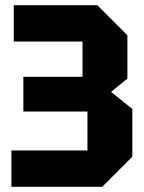

<svg xmlns="http://www.w3.org/2000/svg" viewBox="-20 -720 554 740"><path d="M374 0H24V-140H317V-290H70V-424H298V-560H33V-700H355L471 -584V-417L408 -366L490 -300V-116Z"/></svg>

Font: Tektur SemiCondensed
Style: Bold
Weight: 700
Width: 4
Designer: Adam Jagosz
Foundry: Adam Jagosz
Version: Version 1.005;gftools[0.9.30]